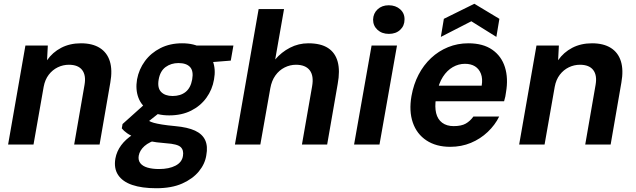

<svg xmlns="http://www.w3.org/2000/svg" viewBox="-20 -768 3380 1020"><path d="M23 0 115 -526H234L230 -448Q259 -490 305 -514Q351 -538 410 -538Q471 -538 510 -513.5Q549 -489 563.5 -442.5Q578 -396 566 -329L509 0H374L429 -317Q438 -368 416.5 -396Q395 -424 346 -424Q315 -424 287 -410.5Q259 -397 239 -371Q219 -345 212 -307L158 0Z M810 232Q734 232 682.5 214.5Q631 197 607.5 161.5Q584 126 593 74Q600 36 623.5 4Q647 -28 686.5 -53.5Q726 -79 780 -97L826 -30Q773 -15 747.5 8Q722 31 717 59Q713 83 725.5 99Q738 115 764 122.5Q790 130 825 130Q878 130 912.5 112Q947 94 952 60Q957 30 940 13.5Q923 -3 862 -7Q809 -11 769.5 -19Q730 -27 702 -37Q674 -47 655.5 -60Q637 -73 627 -86L631 -109L758 -223L856 -192L701 -69L752 -139Q761 -132 771 -126Q781 -120 797 -115.5Q813 -111 840.5 -106.5Q868 -102 911 -98Q977 -92 1016 -74Q1055 -56 1070 -23.5Q1085 9 1076 57Q1069 103 1036.5 142.5Q1004 182 948 207Q892 232 810 232ZM879 -155Q815 -155 773.5 -180Q732 -205 715.5 -248.5Q699 -292 708 -346Q718 -400 750 -443.5Q782 -487 832.5 -512.5Q883 -538 947 -538Q1012 -538 1053 -512.5Q1094 -487 1110.5 -443.5Q1127 -400 1117 -346Q1108 -292 1076.5 -248.5Q1045 -205 995 -180Q945 -155 879 -155ZM897 -258Q939 -258 966 -279.5Q993 -301 1001 -346Q1009 -391 989.5 -412Q970 -433 928 -433Q889 -433 860 -412Q831 -391 823 -346Q815 -301 836 -279.5Q857 -258 897 -258ZM1017 -431 1012 -526H1220L1206 -446Z M1228 0 1354 -720H1489L1442 -452Q1475 -491 1520.5 -514.5Q1566 -538 1618 -538Q1684 -538 1722.5 -513Q1761 -488 1774 -440Q1787 -392 1774 -322L1718 0H1584L1638 -309Q1648 -365 1625.5 -394.5Q1603 -424 1552 -424Q1521 -424 1492 -409.5Q1463 -395 1443 -367Q1423 -339 1416 -299L1363 0Z M1861 0 1954 -526H2089L1996 0ZM2046 -588Q2009 -588 1985.5 -609.5Q1962 -631 1962 -664Q1963 -697 1986 -718.5Q2009 -740 2045 -740Q2082 -740 2106 -718.5Q2130 -697 2129 -664Q2129 -631 2106 -609.5Q2083 -588 2046 -588Z M2372 12Q2297 12 2245.5 -22Q2194 -56 2173 -117Q2152 -178 2166 -258Q2177 -320 2203.5 -371Q2230 -422 2270 -459.5Q2310 -497 2360.5 -517.5Q2411 -538 2468 -538Q2546 -538 2595 -504Q2644 -470 2662.5 -411Q2681 -352 2668 -277Q2667 -267 2664.5 -255Q2662 -243 2658 -230H2257L2271 -313H2539Q2545 -350 2535 -376Q2525 -402 2503.5 -415.5Q2482 -429 2450 -429Q2416 -429 2385.5 -411.5Q2355 -394 2333 -360Q2311 -326 2301 -274L2296 -245Q2289 -200 2297 -167Q2305 -134 2329 -116Q2353 -98 2390 -98Q2431 -98 2454.5 -111.5Q2478 -125 2495 -149H2632Q2610 -104 2571 -67Q2532 -30 2481.5 -9Q2431 12 2372 12ZM2322 -572 2338 -668 2500 -748 2633 -668 2617 -572 2484 -655Z M2738 0 2830 -526H2949L2945 -448Q2974 -490 3020 -514Q3066 -538 3125 -538Q3186 -538 3225 -513.5Q3264 -489 3278.5 -442.5Q3293 -396 3281 -329L3224 0H3089L3144 -317Q3153 -368 3131.5 -396Q3110 -424 3061 -424Q3030 -424 3002 -410.5Q2974 -397 2954 -371Q2934 -345 2927 -307L2873 0Z"/></svg>

Font: DM Sans 9pt
Style: Bold Italic
Weight: 700
Italic angle: -10°
Version: Version 4.004;gftools[0.9.30]